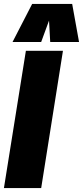

<svg xmlns="http://www.w3.org/2000/svg" viewBox="-32 -959 423 979"><path d="M-12 0 100 -700H289L178 0ZM32 -745 132 -939H336L371 -745H224L218 -854L178 -745Z"/></svg>

Font: Georama Semi Condensed Black
Style: Italic
Weight: 900
Width: 4
Italic angle: -9°
Designer: Jean-Baptiste Levee
Foundry: Production Type
Version: Version 1.000